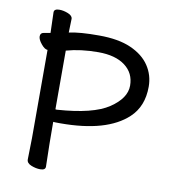

<svg xmlns="http://www.w3.org/2000/svg" viewBox="-82 -782 781 871"><g transform="rotate(10 309.0 -347.0)"><path d="M189 -262.2Q354 -273.4 425.5 -321.3Q497.1 -369.1 497.1 -427Q497.1 -484.9 452.6 -518.3Q408.2 -551.8 329.1 -551.8Q248 -551.8 182.1 -533.2V-263.2Q182.1 -262.2 189 -262.2ZM161.1 17.1Q141.1 17.1 119.6 8.5Q98.1 0 98.1 -17.1L100.1 -116.2V-522Q86.9 -522 70.6 -542Q54.2 -562 54.2 -576.2Q54.2 -592.3 69.1 -594.7Q84 -597.2 100.1 -600.1L97.2 -694.8Q97.2 -710.9 122.1 -710.9Q141.1 -710.9 162.1 -702.4Q183.1 -693.8 183.1 -679.2L181.2 -616.2Q230 -627.4 319.8 -627Q408.7 -627 466.3 -601.6Q523.9 -576.2 552.5 -533.2Q581.1 -490.2 581.1 -437Q581.1 -346.2 523.9 -293Q428.7 -204.1 214.8 -204.1Q185.1 -204.1 182.1 -205.1Q182.1 -106.9 185.1 1Q185.1 17.1 161.1 17.1Z"/></g></svg>

Font: LXGW WenKai Screen R
Style: Regular
Weight: 400
Designer: Fontworks Inc.
Version: Version 1.235;May 31, 2022